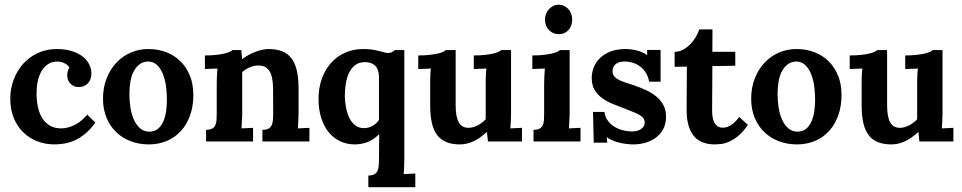

<svg xmlns="http://www.w3.org/2000/svg" viewBox="-20 -591 4020 802"><path d="M260.7 -276.4Q260.7 -283.2 262.9 -292.5Q265.1 -301.8 270 -309.1Q265.6 -316.4 259.3 -321Q252.9 -325.7 245.8 -328.6Q238.8 -331.5 231.7 -332.8Q224.6 -334 219.2 -334Q200.2 -334 184.3 -325.2Q168.5 -316.4 157 -299.6Q145.5 -282.7 139.2 -257.8Q132.8 -232.9 132.8 -200.2Q132.8 -171.9 138.2 -145.5Q143.6 -119.1 155.5 -99.1Q167.5 -79.1 187.3 -66.9Q207 -54.7 235.8 -54.7Q251 -54.7 266.1 -59.1Q281.2 -63.5 295.2 -70.8Q309.1 -78.1 321.5 -88.9Q334 -99.6 344.2 -112.3L378.4 -79.1Q357.9 -50.8 336.4 -33Q314.9 -15.1 293 -5.1Q271 4.9 249.3 8.5Q227.5 12.2 207.5 12.2Q169.4 12.2 136 -0.7Q102.5 -13.7 77.4 -38.1Q52.2 -62.5 37.6 -97.9Q22.9 -133.3 22.9 -179.2Q22.9 -221.2 37.4 -259Q51.8 -296.9 77.1 -325Q102.5 -353 138.4 -369.6Q174.3 -386.2 217.8 -386.2Q253.4 -386.2 280.5 -377.4Q307.6 -368.7 325.7 -354.5Q343.8 -340.3 352.8 -321.8Q361.8 -303.2 361.8 -283.7Q361.8 -272.5 358.4 -262.2Q355 -252 348.1 -244.1Q341.3 -236.3 331.5 -231.9Q321.8 -227.5 309.1 -227.5Q295.4 -227.5 286.4 -232.4Q277.3 -237.3 271.5 -244.4Q265.6 -251.5 263.2 -260Q260.7 -268.6 260.7 -276.4Z M597.7 -334Q575.7 -333 561 -321Q546.4 -309.1 537.1 -290.3Q527.8 -271.5 524.2 -247.3Q520.5 -223.1 520.5 -198.7Q520.5 -169.9 524.9 -141.6Q529.3 -113.3 539.3 -91.1Q549.3 -68.8 565.4 -54.9Q581.5 -41 604 -41Q626.5 -41.5 640.4 -53.5Q654.3 -65.4 662.6 -84.7Q670.9 -104 674.1 -127.7Q677.2 -151.4 677.2 -175.3Q677.2 -203.1 673.3 -231.4Q669.4 -259.8 660.2 -282.5Q650.9 -305.2 635.7 -319.6Q620.6 -334 597.7 -334ZM599.1 -386.2Q639.2 -386.2 673.6 -373.3Q708 -360.4 733.4 -335.4Q758.8 -310.5 773.2 -274.9Q787.6 -239.3 787.6 -194.3Q787.6 -147 773.9 -108.9Q760.3 -70.8 735.6 -43.7Q710.9 -16.6 676.5 -2.2Q642.1 12.2 601.1 12.2Q560.5 12.2 525.6 -1.2Q490.7 -14.6 465.1 -39.3Q439.5 -64 424.8 -99.4Q410.2 -134.8 410.2 -178.7Q410.2 -225.1 425.3 -263.4Q440.4 -301.8 466.1 -329.1Q491.7 -356.4 526.1 -371.3Q560.5 -386.2 599.1 -386.2Z M1227.1 -120.1Q1227.1 -114.7 1226.8 -107.2Q1226.6 -99.6 1226.3 -90.8Q1226.1 -82 1225.3 -72.8Q1224.6 -63.5 1224.1 -54.7L1272.5 -57.1V0H1076.2V-48.8Q1092.3 -48.8 1101.1 -53.5Q1109.9 -58.1 1114.3 -66.9Q1118.7 -75.7 1119.9 -87.9Q1121.1 -100.1 1121.1 -115.2L1120.6 -221.7Q1120.1 -271.5 1105.5 -294.4Q1090.8 -317.4 1060.1 -317.4Q1040.5 -317.4 1022.5 -309.3Q1004.4 -301.3 991.7 -290V-120.1Q991.7 -114.7 991.5 -107.2Q991.2 -99.6 990.7 -90.8Q990.2 -82 989.7 -72.8Q989.3 -63.5 988.8 -54.7L1037.1 -57.1V0H840.8V-48.8Q856.4 -48.8 865.5 -53.5Q874.5 -58.1 878.9 -66.9Q883.3 -75.7 884.3 -87.9Q885.3 -100.1 885.3 -115.2V-241.2Q885.3 -254.9 886 -271.5Q886.7 -288.1 888.2 -304.7L835.9 -302.7V-359.4Q861.8 -359.4 881.6 -361.6Q901.4 -363.8 915.5 -366.9Q929.7 -370.1 938.2 -374Q946.8 -377.9 951.2 -381.8H987.8L991.2 -344.7H992.2Q1003.4 -353 1017.3 -360.8Q1031.2 -368.7 1046.1 -374.3Q1061 -379.9 1075.2 -383.1Q1089.4 -386.2 1100.6 -386.2Q1134.8 -386.2 1158.7 -376.7Q1182.6 -367.2 1197.8 -346.9Q1212.9 -326.7 1220 -295.4Q1227.1 -264.2 1227.1 -220.7Z M1668.9 70.8Q1668.9 76.2 1668.7 83.7Q1668.5 91.3 1668.2 100.1Q1668 108.9 1667.5 118.2Q1667 127.4 1666 136.2L1714.8 133.8V190.9H1518.6V142.1Q1533.7 142.1 1542.7 137.5Q1551.8 132.8 1556.2 124Q1560.5 115.2 1561.8 103Q1563 90.8 1563 75.7L1564 -29.8H1563Q1539.1 -6.3 1513.7 2.9Q1488.3 12.2 1461.9 12.2Q1428.2 12.2 1400.4 -1.2Q1372.6 -14.6 1352.5 -39.3Q1332.5 -64 1321.5 -99.1Q1310.5 -134.3 1310.5 -177.7Q1310.5 -223.1 1324 -261.2Q1337.4 -299.3 1361.8 -327.1Q1386.2 -355 1420.9 -370.6Q1455.6 -386.2 1498 -386.2Q1518.6 -386.2 1534.7 -383.8Q1550.8 -381.3 1563.5 -377.9Q1576.2 -374.5 1585.7 -372.1Q1595.2 -369.6 1603 -369.6Q1608.4 -369.6 1616.2 -372.8Q1624 -376 1628.4 -381.8H1668.9ZM1501 -55.7Q1519.5 -55.7 1536.4 -65.2Q1553.2 -74.7 1563 -90.3V-266.1Q1563 -287.1 1557.6 -300Q1552.2 -313 1543.5 -319.8Q1534.7 -326.7 1524.4 -329.1Q1514.2 -331.5 1504.9 -331.5Q1480 -331.5 1463.6 -319.1Q1447.3 -306.6 1437.7 -286.4Q1428.2 -266.1 1424.3 -240.5Q1420.4 -214.8 1420.4 -189Q1420.9 -165 1425.5 -141.1Q1430.2 -117.2 1439.5 -98.1Q1448.7 -79.1 1464.1 -67.4Q1479.5 -55.7 1501 -55.7Z M2114.7 -120.1Q2114.3 -99.6 2114 -90.8Q2113.8 -82 2113 -72.8Q2112.3 -63.5 2111.8 -54.7L2160.2 -57.1V0H2018.1L2014.2 -39.1H2013.2Q2002 -29.3 1989.7 -20Q1977.5 -10.7 1963.9 -3.7Q1950.2 3.4 1934.6 7.8Q1918.9 12.2 1901.4 12.2Q1867.7 12.2 1844.2 2.4Q1820.8 -7.3 1805.7 -27.3Q1790.5 -47.4 1783.7 -78.6Q1776.9 -109.9 1776.9 -153.3V-239.3Q1776.9 -252.9 1777.3 -270.5Q1777.8 -288.1 1779.8 -304.7L1727.1 -302.7V-359.4Q1752.9 -359.4 1772.9 -361.6Q1793 -363.8 1807.1 -366.9Q1821.3 -370.1 1829.8 -374Q1838.4 -377.9 1842.3 -381.8H1883.3V-152.3Q1883.3 -103 1896 -80.1Q1908.7 -57.1 1937 -57.1Q1946.3 -57.1 1956.1 -59.8Q1965.8 -62.5 1975.3 -67.4Q1984.9 -72.3 1993.4 -78.9Q2002 -85.4 2008.8 -92.8V-239.3Q2008.8 -252.9 2009.3 -270.5Q2009.8 -288.1 2011.7 -304.7L1959 -302.7V-359.4Q1984.9 -359.4 2004.6 -361.6Q2024.4 -363.8 2038.6 -366.9Q2052.7 -370.1 2061.3 -374Q2069.8 -377.9 2073.7 -381.8H2114.7Z M2359.4 -120.1Q2359.4 -114.7 2359.1 -107.2Q2358.9 -99.6 2358.4 -90.8Q2357.9 -82 2357.4 -72.8Q2356.9 -63.5 2356.4 -54.7L2404.8 -57.1V0H2208.5V-48.8Q2224.1 -48.8 2233.2 -53.5Q2242.2 -58.1 2246.6 -66.9Q2251 -75.7 2252 -87.9Q2252.9 -100.1 2252.9 -115.2V-239.3Q2252.9 -252.9 2253.7 -270.5Q2254.4 -288.1 2255.9 -304.7L2203.6 -302.7V-359.4Q2229.5 -359.4 2249.3 -361.6Q2269 -363.8 2283.2 -366.9Q2297.4 -370.1 2305.9 -374Q2314.5 -377.9 2318.8 -381.8H2359.4ZM2370.1 -509.3Q2370.1 -496.6 2366.2 -485.6Q2362.3 -474.6 2355 -466.1Q2347.7 -457.5 2337.4 -452.9Q2327.1 -448.2 2314.5 -448.2Q2301.8 -448.2 2291 -452.9Q2280.3 -457.5 2272.5 -466.1Q2264.6 -474.6 2260.5 -485.6Q2256.3 -496.6 2256.3 -509.3Q2256.3 -522 2261 -533.4Q2265.6 -544.9 2273.4 -553.2Q2281.2 -561.5 2291.5 -566.4Q2301.8 -571.3 2313.5 -571.3Q2325.7 -571.3 2335.9 -566.4Q2346.2 -561.5 2354 -553.2Q2361.8 -544.9 2366 -533.4Q2370.1 -522 2370.1 -509.3Z M2504.9 -123.5Q2506.3 -106.4 2515.9 -91.3Q2525.4 -76.2 2540.8 -65.4Q2556.2 -54.7 2576.9 -48.3Q2597.7 -42 2621.6 -42Q2630.4 -42 2639.6 -44.2Q2648.9 -46.4 2656.2 -51Q2663.6 -55.7 2668.2 -62.5Q2672.9 -69.3 2672.9 -79.1Q2672.9 -89.8 2667.2 -97.4Q2661.6 -105 2650.6 -111.3Q2639.6 -117.7 2623.3 -124Q2606.9 -130.4 2585.9 -138.7Q2562.5 -147.5 2538.8 -157.2Q2515.1 -167 2495.6 -180.9Q2476.1 -194.8 2463.9 -215.1Q2451.7 -235.4 2451.7 -265.6Q2451.7 -287.6 2460 -309.1Q2468.3 -330.6 2485.4 -347.7Q2502.4 -364.7 2529.3 -375.5Q2556.2 -386.2 2592.8 -386.2Q2603 -386.2 2615 -384.8Q2627 -383.3 2638.9 -380.4Q2650.9 -377.4 2662.4 -372.6Q2673.8 -367.7 2682.6 -361.3H2683.6L2682.6 -382.3H2739.3V-250H2691.4Q2688 -269.5 2679 -284.9Q2669.9 -300.3 2656.5 -311.3Q2643.1 -322.3 2625.7 -328.1Q2608.4 -334 2587.9 -334Q2578.6 -334 2569.6 -331.8Q2560.5 -329.6 2553.7 -324.7Q2546.9 -319.8 2542.7 -312.3Q2538.6 -304.7 2538.6 -293.9Q2538.6 -280.8 2545.7 -272.2Q2552.7 -263.7 2565.2 -257.3Q2577.6 -251 2594.2 -245.8Q2610.8 -240.7 2630.4 -233.9Q2658.7 -224.1 2682.9 -212.4Q2707 -200.7 2724.6 -185.1Q2742.2 -169.4 2752.2 -149.7Q2762.2 -129.9 2762.2 -103.5Q2762.2 -74.2 2750.7 -52.5Q2739.3 -30.8 2720.2 -16.4Q2701.2 -2 2676.5 5.1Q2651.9 12.2 2626 12.2Q2609.9 12.2 2593.8 10Q2577.6 7.8 2563 3.9Q2548.3 0 2536.1 -5.4Q2523.9 -10.7 2515.1 -17.6H2514.2L2516.6 4.9H2460L2457 -123.5Z M2797.9 -374.5Q2817.4 -374.5 2834.2 -384Q2851.1 -393.6 2864.5 -407.5Q2877.9 -421.4 2887.2 -437.7Q2896.5 -454.1 2900.9 -468.3H2956.1L2955.6 -374.5H3051.3V-316.4L2955.6 -314.9Q2955.1 -261.7 2955.1 -226.8Q2955.1 -191.9 2954.8 -170.9Q2954.6 -149.9 2954.6 -140.9Q2954.6 -131.8 2954.6 -130.4Q2954.6 -117.2 2956.3 -104.2Q2958 -91.3 2962.9 -81.1Q2967.8 -70.8 2976.8 -64.2Q2985.8 -57.6 3000 -57.6Q3004.9 -57.6 3012 -59.1Q3019 -60.5 3027.8 -65.2Q3036.6 -69.8 3046.9 -78.9Q3057.1 -87.9 3067.9 -102.5L3104 -69.3Q3083.5 -39.1 3063 -22.7Q3042.5 -6.3 3023.9 1.5Q3005.4 9.3 2990 10.7Q2974.6 12.2 2964.4 12.2Q2952.1 12.2 2938.7 10Q2925.3 7.8 2912.4 2.4Q2899.4 -2.9 2887.9 -12.9Q2876.5 -22.9 2867.4 -39.1Q2858.4 -55.2 2853.3 -78.1Q2848.1 -101.1 2848.1 -131.8L2849.1 -312.5L2797.9 -312Z M3305.2 -334Q3283.2 -333 3268.6 -321Q3253.9 -309.1 3244.6 -290.3Q3235.4 -271.5 3231.7 -247.3Q3228 -223.1 3228 -198.7Q3228 -169.9 3232.4 -141.6Q3236.8 -113.3 3246.8 -91.1Q3256.8 -68.8 3272.9 -54.9Q3289.1 -41 3311.5 -41Q3334 -41.5 3347.9 -53.5Q3361.8 -65.4 3370.1 -84.7Q3378.4 -104 3381.6 -127.7Q3384.8 -151.4 3384.8 -175.3Q3384.8 -203.1 3380.9 -231.4Q3377 -259.8 3367.7 -282.5Q3358.4 -305.2 3343.3 -319.6Q3328.1 -334 3305.2 -334ZM3306.6 -386.2Q3346.7 -386.2 3381.1 -373.3Q3415.5 -360.4 3440.9 -335.4Q3466.3 -310.5 3480.7 -274.9Q3495.1 -239.3 3495.1 -194.3Q3495.1 -147 3481.4 -108.9Q3467.8 -70.8 3443.1 -43.7Q3418.5 -16.6 3384 -2.2Q3349.6 12.2 3308.6 12.2Q3268.1 12.2 3233.2 -1.2Q3198.2 -14.6 3172.6 -39.3Q3147 -64 3132.3 -99.4Q3117.7 -134.8 3117.7 -178.7Q3117.7 -225.1 3132.8 -263.4Q3147.9 -301.8 3173.6 -329.1Q3199.2 -356.4 3233.6 -371.3Q3268.1 -386.2 3306.6 -386.2Z M3917 -120.1Q3916.5 -99.6 3916.3 -90.8Q3916 -82 3915.3 -72.8Q3914.6 -63.5 3914.1 -54.7L3962.4 -57.1V0H3820.3L3816.4 -39.1H3815.4Q3804.2 -29.3 3792 -20Q3779.8 -10.7 3766.1 -3.7Q3752.4 3.4 3736.8 7.8Q3721.2 12.2 3703.6 12.2Q3669.9 12.2 3646.5 2.4Q3623 -7.3 3607.9 -27.3Q3592.8 -47.4 3585.9 -78.6Q3579.1 -109.9 3579.1 -153.3V-239.3Q3579.1 -252.9 3579.6 -270.5Q3580.1 -288.1 3582 -304.7L3529.3 -302.7V-359.4Q3555.2 -359.4 3575.2 -361.6Q3595.2 -363.8 3609.4 -366.9Q3623.5 -370.1 3632.1 -374Q3640.6 -377.9 3644.5 -381.8H3685.5V-152.3Q3685.5 -103 3698.2 -80.1Q3710.9 -57.1 3739.3 -57.1Q3748.5 -57.1 3758.3 -59.8Q3768.1 -62.5 3777.6 -67.4Q3787.1 -72.3 3795.7 -78.9Q3804.2 -85.4 3811 -92.8V-239.3Q3811 -252.9 3811.5 -270.5Q3812 -288.1 3814 -304.7L3761.2 -302.7V-359.4Q3787.1 -359.4 3806.9 -361.6Q3826.7 -363.8 3840.8 -366.9Q3855 -370.1 3863.5 -374Q3872.1 -377.9 3876 -381.8H3917Z"/></svg>

Font: Parastoo Print
Style: Print-Bold
Weight: 700
Foundry: Saber Rastikerdar (saber.rastikerdar@gmail.com)
Version: Version 1.0.0-alpha3